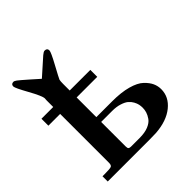

<svg xmlns="http://www.w3.org/2000/svg" viewBox="-181 -803 936 936"><g transform="rotate(-45 287.5 -334.5)"><path d="M21 -397V-444.8H102.1V-490.2Q102.1 -493.2 102.5 -497.1Q103 -501 103 -502.9Q103 -520 69.1 -581.1Q35.2 -642.1 35.2 -652.8Q35.2 -668.9 51.8 -668.9Q57.6 -668.9 67.9 -661.4Q78.1 -653.8 115.2 -621.1Q142.1 -597.2 160.2 -581.1Q233.4 -647 246.6 -658Q259.8 -668.9 266.1 -668.9H267.1Q284.2 -668.9 284.2 -652.8Q284.2 -641.6 252.2 -582.8Q220.2 -523.9 217.8 -517.1Q215.8 -508.3 215.8 -490.2V-444.8H357.9V-397H215.8V-261.2H325.2Q387.2 -261.2 431.2 -249Q475.1 -236.8 496.6 -216.3Q518.1 -195.8 527.1 -175.8Q536.1 -155.8 536.1 -133.8Q536.1 -80.6 490.5 -43.7Q444.8 -6.8 367.2 -1Q352.1 0 321.8 0H33.2V-36.1H48.8Q85.9 -36.1 94 -40Q102.1 -43.9 102.1 -60.1V-397ZM215.8 -60.1Q215.8 -46.9 220 -43.5Q224.1 -40 233.9 -40H293Q329.1 -40 353.5 -50Q377.9 -60.1 388.9 -75.9Q399.9 -91.8 404.1 -106Q408.2 -120.1 408.2 -133.8Q408.2 -145 406 -156Q403.8 -167 396.5 -180.4Q389.2 -193.8 377.2 -203.9Q365.2 -213.9 343 -220.9Q320.8 -228 292 -228H215.8Z"/></g></svg>

Font: CMU Serif
Style: Bold
Weight: 700
Version: Version 0.7.0